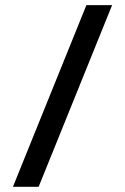

<svg xmlns="http://www.w3.org/2000/svg" viewBox="-20 -720 482 740"><path d="M412.1 -700.2 128.9 0H29.8L313 -700.2Z"/></svg>

Font: Pfennig
Style: Bold
Weight: 700
Version: Version 20120410 ; ttfautohint (v0.8)